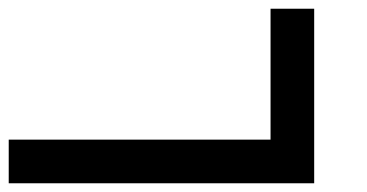

<svg xmlns="http://www.w3.org/2000/svg" viewBox="-20 -420 840 440"><path d="M600 -400V-100H0V0H700V-400Z"/></svg>

Font: Broadcast
Style: Regular
Weight: 400
Designer: Mıchael Chrıstophersson
Foundry: Aeriform
Version: Version 1.000;PS 001.000;hotconv 1.0.88;makeotf.lib2.5.64775